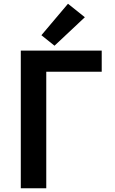

<svg xmlns="http://www.w3.org/2000/svg" viewBox="-20 -1005 616 1025"><path d="M91 0H227V-622H523V-735H91ZM271 -761 433 -913 343 -985 201 -817Z"/></svg>

Font: Iosevka Sparkle Extrabold
Style: Regular
Weight: 800
Designer: Belleve Invis
Foundry: Belleve Invis
Version: Version 4.5.0; ttfautohint (v1.8.3)